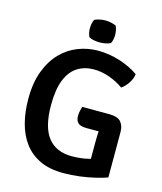

<svg xmlns="http://www.w3.org/2000/svg" viewBox="-128 -963 904 1071"><g transform="rotate(15 324.0 -428.0)"><path d="M587 -624Q584 -596 565.8 -569.8Q547.5 -543.5 528 -531Q491.5 -557 446.5 -573.2Q401.5 -589.5 355.5 -589.5Q303 -589.5 262.2 -564.2Q221.5 -539 198.5 -483.2Q175.5 -427.5 175.5 -335.5Q175.5 -209.5 222.5 -149.5Q269.5 -89.5 361 -89.5Q412 -89.5 455 -100Q498 -110.5 522.5 -119.5L589 -28Q559.5 -17.5 519.2 -8Q479 1.5 433 7.5Q387 13.5 339 13.5Q259.5 13.5 203.5 -13Q147.5 -39.5 112.2 -87Q77 -134.5 60.5 -198.5Q44 -262.5 44 -337Q44 -430.5 70 -498.5Q96 -566.5 139.5 -610.5Q183 -654.5 238 -675.5Q293 -696.5 350.5 -696.5Q415.5 -696.5 477.8 -676.8Q540 -657 587 -624ZM468 -196.5Q468 -232 470.2 -265.8Q472.5 -299.5 479.5 -327L589 -290V-28L468 -26.5ZM501 -370.5Q550.5 -370.5 569.8 -348.8Q589 -327 589 -290V-262.5H399Q381 -262.5 366.8 -267Q352.5 -271.5 344.5 -283.5Q336.5 -295.5 336.5 -317Q336.5 -330 339.5 -344.5Q342.5 -359 346 -370.5ZM274 -806Q274 -833.5 284.5 -856.5Q295 -862 312.5 -866Q330 -870 347 -870Q363 -870 381.5 -866Q400 -862 409.5 -856.5Q414.5 -845.5 417.2 -831.8Q420 -818 420 -806Q420 -778.5 409.5 -756.5Q400.5 -750.5 381.8 -746.8Q363 -743 347 -743Q330 -743 312 -746.5Q294 -750 284.5 -756.5Q274 -778.5 274 -806Z"/></g></svg>

Font: Signika Negative Light SemiBold
Style: Regular
Weight: 600
Version: Version 2.001